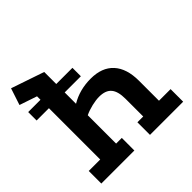

<svg xmlns="http://www.w3.org/2000/svg" viewBox="-172 -827 982 982"><g transform="rotate(-45 319.0 -335.5)"><path d="M22 0V-91H105V-548L10 -580L40 -671L219 -610V-380Q282 -418 363 -418Q444 -418 487 -371Q530 -324 530 -235V-91H614V0H374V-91H416V-219Q416 -273 395 -297.5Q374 -322 328 -322Q305 -322 275 -315Q245 -308 220 -296V-91H261V0ZM16 -523H336V-462H16Z"/></g></svg>

Font: Podkova
Style: Bold
Weight: 700
Designer: Ilya Yudin
Foundry: Cyreal (www.cyreal.org)
Version: Version 2.102; ttfautohint (v1.8.1.43-b0c9)